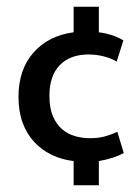

<svg xmlns="http://www.w3.org/2000/svg" viewBox="-20 -533 411 571"><path d="M274 -513V-437Q291 -435 309.5 -429.5Q328 -424 347 -413L327 -350Q310 -360 288 -365.5Q266 -371 243 -371Q189 -371 158 -339.5Q127 -308 127 -248Q127 -211 137.5 -187Q148 -163 165 -148.5Q182 -134 203.5 -128Q225 -122 247 -122Q273 -122 292.5 -127.5Q312 -133 329 -141L348 -78Q334 -70 315.5 -64Q297 -58 274 -54V18H199V-54Q164 -58 134 -72.5Q104 -87 82 -110.5Q60 -134 47.5 -167.5Q35 -201 35 -245Q35 -326 79.5 -376.5Q124 -427 199 -437V-513Z"/></svg>

Font: Mukta Malar Medium
Style: Regular
Weight: 500
Designer: Aadarsh Rajan, Girish Dalvi, Yashodeep Gholap
Foundry: Ek Type
Version: Version 2.538;PS 1.000;hotconv 16.6.51;makeotf.lib2.5.65220;